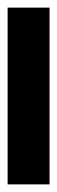

<svg xmlns="http://www.w3.org/2000/svg" viewBox="143 -197 150 504"><g transform="rotate(-90 218.0 55.0)"><path d="M450 110H-14V0H450Z"/></g></svg>

Font: Open Sauce Sans ExtraBold
Style: Regular
Weight: 800
Designer: Alfredo Marco Pradil
Foundry: Creative Sauce Fz LLC
Version: Version 1.477